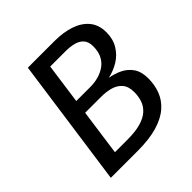

<svg xmlns="http://www.w3.org/2000/svg" viewBox="-184 -829 969 969"><g transform="rotate(-45 301.0 -344.5)"><path d="M158.5 -689.1H348.7Q411.9 -689.1 460.6 -672.6Q509.2 -656.1 537.3 -622.1Q565.4 -588.1 565.4 -535Q565.4 -487 543.9 -451.5Q522.4 -416 487.4 -394.5Q452.4 -373 411.4 -364Q447.4 -358 478.9 -342.5Q510.4 -327 530.4 -298Q550.4 -269 550.4 -220Q550.4 -175 535.4 -135Q520.3 -95 485.8 -64.5Q451.2 -34 394.1 -17Q337.1 0 251.9 0H61.5ZM351.6 -613.4H242.4L167.6 -76.7H256.1Q313.9 -76.7 351.7 -87.6Q389.6 -98.6 411.5 -118.5Q433.4 -138.5 442.4 -164.9Q451.3 -191.3 451.3 -222.2Q451.3 -262 432.9 -283.9Q414.5 -305.8 384.1 -314.8Q353.7 -323.7 315.8 -323.7H187.4L197.5 -397.3H312.9Q343.9 -397.3 371.8 -405.3Q399.7 -413.3 421.6 -429.2Q443.5 -445.2 455.9 -470.6Q468.3 -496 468.3 -531.8Q468.3 -565.6 451.9 -583Q435.5 -600.5 409 -606.9Q382.6 -613.4 351.6 -613.4Z"/></g></svg>

Font: Fira Sans Variable
Style: Italic
Weight: 397
Italic angle: -8°
Designer: Carrois Corporate & Edenspiekermann AG
Foundry: Carrois Corporate GbR & Edenspiekermann AG
Version: Version 4.202